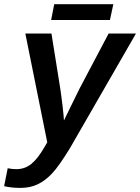

<svg xmlns="http://www.w3.org/2000/svg" viewBox="-66 -688 668 915"><path d="M31.2 207.5Q-11.2 207.5 -46.4 199.2L-29.3 113.8Q-7.8 118.2 11.7 118.2Q52.7 118.2 83.7 92.8Q114.7 67.4 145.5 13.7L159.2 -9.8L54.7 -528.3H179.2L220.7 -269Q223.1 -252.9 226.3 -229.7Q229.5 -206.5 232.2 -182.6Q234.9 -158.7 236.8 -139.9Q238.8 -121.1 238.8 -113.8Q241.2 -118.7 243.7 -123.8Q246.1 -128.9 248.5 -134.3L313.5 -266.6L451.7 -528.3H582L267.1 18.6Q213.9 105.5 181.6 139.2Q148.9 173.8 112.8 190.7Q76.7 207.5 31.2 207.5ZM474.1 -668 458 -592.8H177.7L192.4 -668Z"/></svg>

Font: Arimo SemiBold
Style: Italic
Weight: 600
Italic angle: -12°
Version: Version 1.33